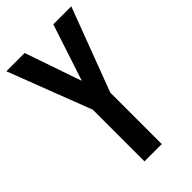

<svg xmlns="http://www.w3.org/2000/svg" viewBox="-228 -766 833 833"><g transform="rotate(-45 188.0 -350.0)"><path d="M242.2 -315.9V0H136.2V-316.9L-11.2 -700.2H101.1L189.9 -441.9H191.9L276.9 -700.2H387.2Z"/></g></svg>

Font: BaseOne
Style: Regular
Weight: 400
Designer: Domenico Catapano
Foundry: Design by Basse
Version: Version 1.000;PS 001.001;hotconv 1.0.56